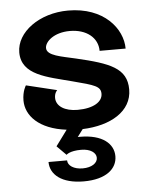

<svg xmlns="http://www.w3.org/2000/svg" viewBox="-54 -562 683 858"><g transform="rotate(-5 287.5 -133.5)"><path d="M283.3 -516.7C154.2 -516.7 50 -440 50 -349.2C50 -246.7 165 -229.2 275 -200C374.2 -174.2 400 -166.7 400 -133.3C400 -97.5 359.2 -70.8 287.5 -70.8C230.8 -70.8 191.7 -95 191.7 -133.3C191.7 -155.8 204.2 -166.7 204.2 -166.7L66.7 -200C66.7 -200 50 -175.8 50 -133.3C50 -65.8 107.5 -1.7 230.8 13.3L179.2 83.3L220.8 125C220.8 125 235 108.3 287.5 108.3C328.3 108.3 354.2 126.7 354.2 150C354.2 173.3 328.3 191.7 287.5 191.7C247.5 191.7 220.8 173.3 220.8 150H137.5C137.5 205.8 187.5 250 287.5 250C388.3 250 437.5 205.8 437.5 150C437.5 94.2 388.3 50 287.5 50H277.5L302.5 16.7C427.5 12.5 525 -43.3 525 -141.7C525 -237.5 450 -265 300 -300C236.7 -315 170.8 -323.3 170.8 -358.3C170.8 -386.7 211.7 -425 283.3 -425C357.5 -425 408.3 -384.2 408.3 -325H525C525 -414.2 444.2 -516.7 283.3 -516.7Z"/></g></svg>

Font: BoonHome
Style: Bold
Weight: 700
Designer: Sungsit Sawaiwan
Foundry: Sungsit Sawaiwan
Version: Version 0.2